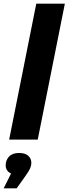

<svg xmlns="http://www.w3.org/2000/svg" viewBox="-31 -762 374 1048"><path d="M19 0 167 -742H323L175 0ZM-11 266 53 138 63 191Q32 191 16 177Q0 163 0 141Q0 112 18.5 92.5Q37 73 73 73Q107 73 123.5 88.5Q140 104 140 126Q140 142 133.5 157Q127 172 109 197L60 266Z"/></svg>

Font: MOST Montserrat
Style: Bold Italic
Weight: 700
Italic angle: -11.3°
Designer: Julieta Ulanovsky
Foundry: Julieta Ulanovsky
Version: Version 8.000;March 11, 2024;FontCreator 15.0.0.2926 64-bit